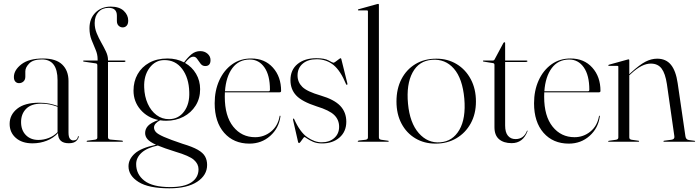

<svg xmlns="http://www.w3.org/2000/svg" viewBox="-20 -750 3698 1016"><path d="M31 -94.5Q31 -142.5 70.8 -174.5Q110.5 -206.5 187.5 -206.5Q219 -206.5 242.2 -201.5Q265.5 -196.5 284.5 -189.5V-326Q284.5 -435.5 201.5 -435.5Q155.5 -435.5 134.8 -414.5Q114 -393.5 114 -372.5V-344Q114 -328 104.2 -319Q94.5 -310 80.5 -310Q69 -310 61.2 -318.2Q53.5 -326.5 53.5 -342.5Q53.5 -379 93.2 -409.8Q133 -440.5 207.5 -440.5Q276 -440.5 309.2 -408.5Q342.5 -376.5 342.5 -321V-49.5Q342.5 -26 349.5 -16.5Q356.5 -7 367.5 -7Q390 -7 392.5 -27.5Q393 -30 395 -30Q396.5 -30 396.5 -27.5Q396.5 -17 384 -4.5Q371.5 8 344 8Q287 8 287 -46Q263 -19.5 227.5 -5.5Q192 8.5 152 8.5Q96.5 8.5 63.8 -20.2Q31 -49 31 -94.5ZM91.5 -104Q91.5 -61 116.8 -35.2Q142 -9.5 183.5 -9.5Q211 -9.5 237.8 -19.8Q264.5 -30 284.5 -50.5V-185Q265.5 -192 244.5 -196.8Q223.5 -201.5 198.5 -201.5Q145.5 -201.5 118.5 -174.5Q91.5 -147.5 91.5 -104Z M551.5 -23.5Q551.5 -13.5 563.5 -11.5L625.5 -6Q630.5 -5.5 630.5 -2.5Q630.5 0 627 0H441Q438.5 0 438.5 -2Q438.5 -5 442.5 -5.5L483.5 -11Q495 -13 495 -21.5V-405Q495 -413 487.5 -414.5L423 -424Q420 -424.5 420 -427Q420 -429.5 422.5 -429.5H496.5V-437.5Q496.5 -462.5 485.8 -487.2Q475 -512 464.2 -539.5Q453.5 -567 453.5 -600.5Q453.5 -652 485.2 -683.5Q517 -715 566 -715Q611 -715 634.8 -692.8Q658.5 -670.5 658.5 -641Q658.5 -623 650.2 -614Q642 -605 629.5 -605Q617 -605 607.8 -613.8Q598.5 -622.5 598.5 -639.5V-667Q598.5 -708.5 555 -708.5Q521.5 -708.5 501.2 -686.8Q481 -665 481 -628Q481 -600.5 491.5 -574.8Q502 -549 516 -524.5Q530 -500 540.8 -477.2Q551.5 -454.5 551.5 -433.5V-429.5H640Q644 -429.5 644 -427Q644 -422 635.5 -422H551.5Z M946.5 11Q998.5 26.5 1026.5 42.5Q1054.5 58.5 1065.2 78Q1076 97.5 1076 123Q1076 177 1023.5 211.8Q971 246.5 876 246.5Q766.5 246.5 713.2 213Q660 179.5 660 130Q660 92.5 693.2 62.5Q726.5 32.5 805.5 16Q773 1 760.5 -13.5Q748 -28 748 -46Q748 -67.5 763.2 -84Q778.5 -100.5 818 -115Q759.5 -127.5 723 -170.2Q686.5 -213 686.5 -270.5Q686.5 -319 708.2 -357.5Q730 -396 770.2 -418.2Q810.5 -440.5 866.5 -440.5Q914.5 -440.5 954 -420Q973 -446 993.2 -462.8Q1013.5 -479.5 1039.5 -479.5Q1062.5 -479.5 1078.2 -465.8Q1094 -452 1094 -432Q1094 -400.5 1066 -400.5Q1051 -400.5 1041.5 -412.8Q1032 -425 1023.8 -437.5Q1015.5 -450 1004 -450Q992 -450 981.2 -440.8Q970.5 -431.5 959 -417Q996 -396 1017.5 -359.5Q1039 -323 1039 -278Q1039 -229 1015.2 -191.2Q991.5 -153.5 950.8 -132.2Q910 -111 859.5 -111Q843 -111 827 -113.5Q813 -106.5 804 -96.5Q795 -86.5 795 -75.5Q795 -62.5 805 -51.2Q815 -40 847.2 -25.8Q879.5 -11.5 946.5 11ZM848.5 -432Q801.5 -431.5 771 -390.5Q740.5 -349.5 743 -287.5Q744.5 -239.5 761.8 -201.2Q779 -163 808.5 -141Q838 -119 875 -119.5Q924.5 -120 954.2 -160Q984 -200 981.5 -263Q979.5 -338 943.8 -385.5Q908 -433 848.5 -432ZM700.5 118.5Q700.5 172.5 744 206.2Q787.5 240 881 240Q955.5 240 993 214.8Q1030.5 189.5 1030.5 145.5Q1030.5 117.5 1006.2 96Q982 74.5 907.5 52.5Q848.5 34 815 20Q758 32 729.2 58.2Q700.5 84.5 700.5 118.5Z M1467.5 -269Q1467.5 -261.5 1459 -261.5H1170Q1169.5 -250 1169.5 -238Q1169.5 -135.5 1214.2 -79.8Q1259 -24 1330 -24Q1377.5 -24 1414 -53.8Q1450.5 -83.5 1459.5 -134.5Q1460 -138 1461.5 -138Q1464.5 -138 1464 -133.5Q1455.5 -71.5 1409.8 -30.8Q1364 10 1300 10Q1216.5 10 1166.2 -47.2Q1116 -104.5 1116 -203.5Q1116 -270.5 1140.2 -324.2Q1164.5 -378 1207.8 -409.2Q1251 -440.5 1309 -440.5Q1381 -440.5 1424.2 -392.2Q1467.5 -344 1467.5 -269ZM1302 -435Q1243.5 -435 1209.8 -389.8Q1176 -344.5 1170.5 -267H1401Q1408.5 -267 1408.5 -275Q1408.5 -352 1379.2 -393.5Q1350 -435 1302 -435Z M1681.5 3Q1723.5 3 1749 -19.8Q1774.5 -42.5 1774.5 -79Q1774.5 -116 1748.8 -141.2Q1723 -166.5 1656 -187Q1578.5 -212 1547.8 -244.5Q1517 -277 1517 -326Q1517 -380.5 1554.5 -411.2Q1592 -442 1654 -442Q1698 -442 1719.2 -430Q1740.5 -418 1744.5 -418Q1748 -418 1756.2 -424Q1764.5 -430 1772.2 -436Q1780 -442 1782 -442Q1784.5 -442 1786 -438L1818 -309Q1819.5 -303 1817 -301.5Q1813.5 -300 1811.5 -304Q1782 -376 1744.5 -406.2Q1707 -436.5 1655.5 -436.5Q1609 -436.5 1581.8 -413Q1554.5 -389.5 1554.5 -350.5Q1554.5 -315.5 1579.5 -290.5Q1604.5 -265.5 1677 -244.5Q1748.5 -223.5 1780.5 -189.8Q1812.5 -156 1812.5 -106Q1812.5 -54 1776.8 -22.5Q1741 9 1684 9Q1657 9 1637.2 0.5Q1617.5 -8 1605.5 -16.5Q1593.5 -25 1590.5 -25Q1589 -25 1583.2 -17Q1577.5 -9 1571.5 -1Q1565.5 7 1563 7Q1558.5 7 1557.5 2L1531 -114Q1529.5 -121 1532 -122.5Q1534.5 -123.5 1536 -121Q1567 -51 1606 -24Q1645 3 1681.5 3Z M1985 -725V-23Q1985 -12.5 1997 -10.5L2032.5 -5.5Q2037 -5.5 2037 -2.5Q2037 0 2033.5 0H1876Q1873 0 1873 -2.5Q1873 -5 1880 -6.5L1915 -10.5Q1927 -12.5 1927 -22.5V-690Q1927 -695 1922 -695H1876.5Q1874 -695 1874 -697.5Q1874 -700 1877 -701L1974.5 -728Q1978.5 -729.5 1981 -729.5Q1985 -729.5 1985 -725Z M2289 -439.5Q2349 -439.5 2396.5 -410.8Q2444 -382 2471.2 -330.8Q2498.5 -279.5 2498.5 -213Q2498.5 -147 2470.8 -96.8Q2443 -46.5 2394.8 -18.2Q2346.5 10 2285 10Q2224.5 10 2177.8 -18Q2131 -46 2104.5 -96.2Q2078 -146.5 2078 -213Q2078 -280 2104.2 -331Q2130.5 -382 2178 -410.8Q2225.5 -439.5 2289 -439.5ZM2310 3Q2375.5 -2 2410.8 -62.8Q2446 -123.5 2437 -228Q2427.5 -334.5 2381.8 -386.8Q2336 -439 2266 -433.5Q2196.5 -428.5 2163 -366Q2129.5 -303.5 2139 -201.5Q2148.5 -99.5 2196 -45.5Q2243.5 8.5 2310 3Z M2589 -416 2539.5 -424Q2535.5 -424.5 2535.5 -427Q2535.5 -429.5 2538 -429.5H2586Q2595 -429.5 2597.5 -436L2644 -523Q2647 -526.5 2649.5 -526.5Q2653 -526.5 2653 -523V-429.5H2767Q2771 -429.5 2771 -426.5Q2771 -422 2761.5 -422H2653V-86Q2653 -49.5 2667.8 -31.8Q2682.5 -14 2708 -14Q2751.5 -14 2768.5 -57.5Q2769.5 -59.5 2770.8 -59Q2772 -58.5 2771.5 -56Q2747.5 7.5 2687.5 7.5Q2645.5 7.5 2621 -13.2Q2596.5 -34 2596.5 -77V-406.5Q2596.5 -415 2589 -416Z M3157.5 -269Q3157.5 -261.5 3149 -261.5H2860Q2859.5 -250 2859.5 -238Q2859.5 -135.5 2904.2 -79.8Q2949 -24 3020 -24Q3067.5 -24 3104 -53.8Q3140.5 -83.5 3149.5 -134.5Q3150 -138 3151.5 -138Q3154.5 -138 3154 -133.5Q3145.5 -71.5 3099.8 -30.8Q3054 10 2990 10Q2906.5 10 2856.2 -47.2Q2806 -104.5 2806 -203.5Q2806 -270.5 2830.2 -324.2Q2854.5 -378 2897.8 -409.2Q2941 -440.5 2999 -440.5Q3071 -440.5 3114.2 -392.2Q3157.5 -344 3157.5 -269ZM2992 -435Q2933.5 -435 2899.8 -389.8Q2866 -344.5 2860.5 -267H3091Q3098.5 -267 3098.5 -275Q3098.5 -352 3069.2 -393.5Q3040 -435 2992 -435Z M3310 -431.5V-357L3318 -365Q3364.5 -407.5 3395.5 -423.5Q3426.5 -439.5 3457.5 -439.5Q3504 -439.5 3530.2 -407.5Q3556.5 -375.5 3566 -310L3607 -29Q3609.5 -11 3625.5 -9L3655 -5Q3658.5 -4.5 3658.5 -2.5Q3658.5 0 3655 0H3494.5Q3490.5 0 3490.5 -2.5Q3490.5 -5 3495.5 -5.5L3533 -10.5Q3551 -13 3548.5 -29L3509 -305Q3500.5 -361.5 3480.8 -387.5Q3461 -413.5 3423.5 -413.5Q3377 -413.5 3321 -361.5L3310 -351.5V-23Q3310 -12.5 3322 -10.5L3357.5 -5.5Q3362 -5.5 3362 -2.5Q3362 0 3358.5 0H3201Q3198 0 3198 -2.5Q3198 -4 3202 -5L3240 -10.5Q3252 -12.5 3252 -22.5V-397Q3252 -401.5 3247 -401.5H3201.5Q3199 -401.5 3199 -404Q3199 -406 3202 -407.5L3299.5 -434.5Q3303.5 -436 3306 -436Q3310 -436 3310 -431.5Z"/></svg>

Font: Fraunces 144pt S000 Light
Style: Regular
Weight: 300
Version: Version 1.000; ttfautohint (v1.8.3)